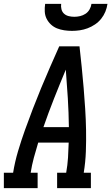

<svg xmlns="http://www.w3.org/2000/svg" viewBox="-44 -975 577 995"><path d="M-24 0V-80H24Q33 -136 49.5 -191.5Q66 -247 85.5 -301.5Q105 -356 126 -410.5Q147 -465 169.5 -519.5Q192 -574 215.5 -627.5Q239 -681 263 -735H368Q374 -681 379.5 -627.5Q385 -574 389.5 -519.5Q394 -465 397.5 -410.5Q401 -356 402 -301Q403 -246 401 -190.5Q399 -135 390 -80H427V0H252V-80H299Q306 -119 308.5 -158Q311 -197 312 -236H154Q142 -197 131.5 -158Q121 -119 115 -80H151V0ZM181 -316H313Q312 -391 307.5 -465.5Q303 -540 297 -614Q266 -540 236.5 -465.5Q207 -391 181 -316ZM329 -815Q309 -815 289 -818Q269 -821 251.5 -828Q234 -835 220 -848Q206 -861 197.5 -878Q189 -895 188 -915Q187 -935 190 -955H273Q271 -941 274.5 -927Q278 -913 288 -904Q298 -895 312 -891.5Q326 -888 341 -888Q356 -888 371 -891.5Q386 -895 399 -903.5Q412 -912 420 -926Q428 -940 430 -955H513Q510 -934 502 -914.5Q494 -895 480.5 -878Q467 -861 448.5 -848.5Q430 -836 410 -828.5Q390 -821 369.5 -818Q349 -815 329 -815Z"/></svg>

Font: Iosevka Curly Slab MdObl
Style: Regular
Weight: 500
Italic angle: -9°
Monospace: yes
Designer: Belleve Invis
Foundry: Belleve Invis
Version: Version 11.0.0; ttfautohint (v1.8.3)